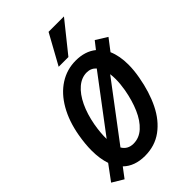

<svg xmlns="http://www.w3.org/2000/svg" viewBox="-298 -1099 1235 1235"><g transform="rotate(-45 319.5 -481.0)"><path d="M71 -122Q51.5 -179 51.5 -253Q51.5 -312 64 -383Q83 -490.5 128.8 -570Q174.5 -649.5 241.2 -692.2Q308 -735 388.5 -735Q473.5 -735 528.5 -690.5L568.5 -741.5L645.5 -693.5L585 -614.5Q610.5 -556 610.5 -476.5Q610.5 -426.5 600 -368.5Q580 -255.5 537.5 -169.5Q495 -83.5 428 -34.5Q361 14.5 270.5 14.5Q176.5 14.5 121.5 -39.5L71 27.5L-5.5 -18.5ZM478 -377Q486.5 -427 486.5 -468.5Q486.5 -493.5 483.5 -516L197 -136Q222 -93.5 274 -93.5Q326 -93.5 367 -130.8Q408 -168 435.8 -232Q463.5 -296 478 -377ZM448.5 -603Q423.5 -631 384.5 -631Q337.5 -631 297 -596.5Q256.5 -562 227.2 -500.5Q198 -439 183.5 -359.5Q171.5 -290 173 -237.5ZM283 -784 396 -989H536L371.5 -784Z"/></g></svg>

Font: JuliaMono SemiBold
Style: Italic
Weight: 600
Italic angle: -9°
Monospace: yes
Designer: cormullion
Foundry: corm
Version: Version 0.056; ttfautohint (v1.8.4)